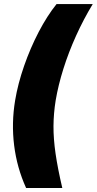

<svg xmlns="http://www.w3.org/2000/svg" viewBox="-20 -792 478 948"><path d="M54.7 -296.4Q68.4 -378.4 98.9 -466.3Q129.4 -554.2 171.1 -634.3Q212.9 -714.4 259.3 -772H438Q392.6 -697.3 355.7 -615.7Q318.8 -534.2 293.2 -452.9Q267.6 -371.6 254.9 -296.4Q244.6 -232.9 244.1 -169.9Q243.7 -106.9 254.4 -33.2Q265.1 40.5 287.6 136.2H108.9Q63.5 36.1 49.8 -74.2Q36.1 -184.6 54.7 -296.4Z"/></svg>

Font: Inter Tight Black
Style: Italic
Weight: 900
Italic angle: -9.39999°
Designer: Rasmus Andersson
Foundry: rsms
Version: Version 3.004; ttfautohint (v1.8.4.7-5d5b)